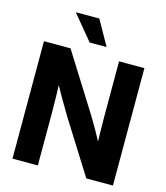

<svg xmlns="http://www.w3.org/2000/svg" viewBox="-134 -1046 996 1149"><g transform="rotate(15 363.5 -472.0)"><path d="M52.3 -727.5H217L443.3 -366.7Q476.5 -313.6 541.4 -193.4L523.4 -152.3Q521 -201.4 519 -273.8Q517.6 -337.7 517.6 -379.7V-727.5H674.6V0H509.6L303.6 -327.7Q275.1 -374.3 248.9 -420Q222.9 -465.1 174.2 -553.1L202.3 -569.5Q206.6 -495.7 208.2 -423.8Q209.4 -374.6 209.4 -328.1V0H52.3ZM191.4 -944.4H337.1L423.6 -790.7H318.6Z"/></g></svg>

Font: Intratopia Thin
Style: Regular
Weight: 100
Designer: Rasmus Andersson
Foundry: rsms
Version: Version 3.000;Glyphs 3.2.3 (3260)